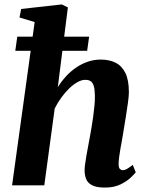

<svg xmlns="http://www.w3.org/2000/svg" viewBox="-20 -837 665 867"><path d="M454 10Q414.5 10 394.8 -1Q375 -12 368.5 -29.8Q362 -47.5 362 -68.5Q362 -80.5 364.5 -97.2Q367 -114 370.2 -134Q373.5 -154 377.8 -175.5Q382 -197 385.5 -217Q389 -237 393.2 -261Q397.5 -285 400.8 -310Q404 -335 406.5 -359.5Q409 -384 408.5 -405.5Q408 -434 403.2 -449.2Q398.5 -464.5 389.2 -470.5Q380 -476.5 365 -476.5Q348.5 -476.5 330 -466.2Q311.5 -456 292.8 -438Q274 -420 257 -396.5Q240 -373 227 -347L180 0H34.5L136.5 -737.5L68 -758L75.5 -796.5L259 -817L286.5 -803.5L241 -443.5Q258 -470.5 279 -493.2Q300 -516 325 -532.8Q350 -549.5 377.8 -558.8Q405.5 -568 435.5 -568Q473 -568 501.5 -554Q530 -540 546 -507.8Q562 -475.5 562 -420.5Q562 -404.5 557.8 -373.5Q553.5 -342.5 548 -308.2Q542.5 -274 538 -247Q535 -228.5 531.5 -208Q528 -187.5 524.2 -167.5Q520.5 -147.5 518.2 -129.5Q516 -111.5 515.5 -97.5Q515.5 -79.5 521.5 -74Q527.5 -68.5 534 -68.5Q543 -68.5 552.5 -73.8Q562 -79 579.5 -92.5L593 -59Q588 -52 570.5 -35.2Q553 -18.5 524 -4.2Q495 10 454 10ZM58 -671.5H382.5L373.5 -607.5H49Z"/></svg>

Font: Merriweather ExtraBold
Style: Italic
Weight: 800
Italic angle: -7.8°
Version: Version 2.101